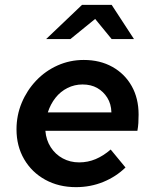

<svg xmlns="http://www.w3.org/2000/svg" viewBox="-20 -760 640 791"><path d="M293 11Q222 11 166.5 -19.5Q111 -50 79.5 -104Q48 -158 48 -227Q48 -285 69.5 -336.5Q91 -388 129 -428Q167 -468 217.5 -490.5Q268 -513 325 -513Q392 -513 443 -484.5Q494 -456 522.5 -405.5Q551 -355 551 -288Q551 -269 550 -253Q549 -237 546 -221H167Q170 -183 189 -153.5Q208 -124 238.5 -107.5Q269 -91 306 -91Q342 -91 374 -104.5Q406 -118 436 -144L497 -70Q458 -32 405.5 -10.5Q353 11 293 11ZM177 -297H439Q438 -332 422 -357.5Q406 -383 380.5 -397.5Q355 -412 320 -412Q287 -412 258 -397.5Q229 -383 208.5 -357Q188 -331 177 -297ZM170 -599 318 -740H440L532 -599H440L372 -682L270 -599Z"/></svg>

Font: Red Hat Mono SemiBold
Style: Italic
Weight: 600
Italic angle: -12°
Monospace: yes
Designer: Pentagram, MCKL
Foundry: MCKL
Version: Version 1.030